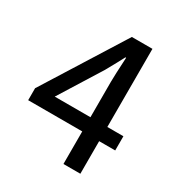

<svg xmlns="http://www.w3.org/2000/svg" viewBox="-158 -766 819 875"><g transform="rotate(30 251.5 -328.5)"><path d="M391.1 -171.4V0H302.2V-171.4H17.6V-234.4L282.7 -657.2H391.1V-246.1H475.6V-171.4ZM302.2 -432.1Q302.2 -465.3 307.6 -562H303.7Q287.6 -530.3 251.5 -465.8L114.3 -246.1H302.2Z"/></g></svg>

Font: Varta SemiBold
Style: Regular
Weight: 600
Designer: Joana Correia, Viktoriya Grabowska, Eben Sorkin
Foundry: Sorkin Type
Version: Version 1.003; ttfautohint (v1.3) -l 8 -r 24 -G 200 -x 12 -H